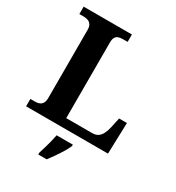

<svg xmlns="http://www.w3.org/2000/svg" viewBox="-217 -842 1089 1191"><g transform="rotate(30 327.0 -246.5)"><path d="M28.1 0V-53H64.3Q79.2 -53 92.2 -58.3Q105.2 -63.6 113.3 -76.5Q121.4 -89.4 121.4 -111.1V-601.2Q121.4 -624.5 113 -637.4Q104.6 -650.4 90.8 -655.7Q76.9 -661 59.7 -661H28.1V-714H373.7V-661H339.8Q320.1 -661 307.1 -655.9Q294.1 -650.8 287.3 -638.3Q280.4 -625.9 280.4 -604V-61H466.4Q489.4 -61 505.6 -71Q521.8 -81.1 532.2 -100.9Q542.7 -120.7 549.2 -148.1L565.5 -223.1H621.6L614.6 0ZM242.8 208Q249.4 187.7 257 161.9Q264.6 136 271.4 109.3Q278.1 82.7 282.1 61H398.2V71Q389.2 92 373.2 118.7Q357.2 145.4 338.3 172.4Q319.4 199.4 303.1 221H242.8Z"/></g></svg>

Font: Noto Serif Telugu
Style: Regular
Weight: 400
Designer: Jelle Bosma - Monotype Design Team
Foundry: Monotype Imaging Inc.
Version: Version 2.003